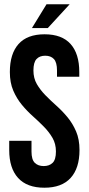

<svg xmlns="http://www.w3.org/2000/svg" viewBox="-20 -868 414 896"><path d="M26 -532Q26 -617 66.5 -662.5Q107 -708 188 -708Q269 -708 309.5 -662.5Q350 -617 350 -532V-510H246V-539Q246 -577 231.5 -592.5Q217 -608 191 -608Q165 -608 150.5 -592.5Q136 -577 136 -539Q136 -503 152 -475.5Q168 -448 192 -423.5Q216 -399 243.5 -374.5Q271 -350 295 -321Q319 -292 335 -255Q351 -218 351 -168Q351 -83 309.5 -37.5Q268 8 187 8Q106 8 64.5 -37.5Q23 -83 23 -168V-211H127V-161Q127 -123 142.5 -108Q158 -93 184 -93Q210 -93 225.5 -108Q241 -123 241 -161Q241 -197 225 -224.5Q209 -252 185 -276.5Q161 -301 133.5 -325.5Q106 -350 82 -379Q58 -408 42 -445Q26 -482 26 -532ZM305 -848 203 -737H129L197 -848Z"/></svg>

Font: SVN-Bebas Neue
Style: Bold
Weight: 700
Designer: Ryoichi Tsunekawa
Foundry: Ryoichi Tsunekawa
Version: Version 1.300; ttfautohint (v1.7.9-c794)